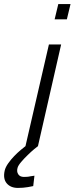

<svg xmlns="http://www.w3.org/2000/svg" viewBox="-42 -718 366 942"><path d="M121 195Q108 198 95 200Q84 202 71 203Q58 204 46 204Q10 204 -9 181.5Q-28 159 -19 119Q-15 102 -1.5 83Q12 64 28 47.5Q44 31 59.5 18Q75 5 83 -1L198 -500H258L144 0H143Q141 1 126 13.5Q111 26 94 42.5Q77 59 62 76.5Q47 94 44 106Q39 124 47.5 137Q56 150 75 150Q81 150 90 149.5Q99 149 107 147Q117 146 127 144ZM244 -698H304L286 -623H226Z"/></svg>

Font: Panefresco 250wt
Style: Italic
Weight: 300
Version: Version 1.000